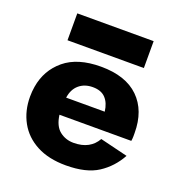

<svg xmlns="http://www.w3.org/2000/svg" viewBox="-123 -765 820 879"><g transform="rotate(20 286.5 -326.0)"><path d="M105 -531V-662H477V-531ZM540 -126Q506 -64 449 -27Q392 10 293 10Q209 10 150.5 -21Q92 -52 62 -106.5Q32 -161 32 -230Q32 -243 33 -255Q34 -267 36 -279Q50 -364 114 -417Q178 -470 291 -470Q412 -470 475.5 -408Q539 -346 539 -237Q539 -231 539 -220.5Q539 -210 537 -198H187Q194 -145 223 -122Q252 -99 291 -99Q332 -99 360.5 -114.5Q389 -130 405 -159ZM288 -369Q248 -369 221.5 -346.5Q195 -324 189 -282H377Q372 -323 350.5 -346Q329 -369 288 -369Z"/></g></svg>

Font: Jost*
Style: Bold
Weight: 700
Version: Version 3.7